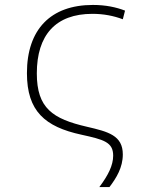

<svg xmlns="http://www.w3.org/2000/svg" viewBox="-20 -560 640 777"><path d="M382 197H423C451 160 477 118 477 65C477 -12 418 -27 332 -47C193 -79 129 -122 129 -263C129 -418 205 -504 354 -504C399 -504 440 -496 477 -482L486 -517C450 -531 407 -540 356 -540C185 -540 89 -441 89 -264C89 -110 162 -47 309 -15C400 5 438 15 438 70C438 109 418 149 382 197Z"/></svg>

Font: Noto Sans Mono ExtraLight
Style: Regular
Weight: 200
Designer: Monotype Design Team
Foundry: Monotype Imaging Inc.
Version: Version 2.014